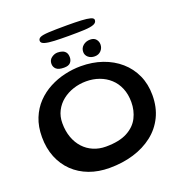

<svg xmlns="http://www.w3.org/2000/svg" viewBox="-158 -995 1105 1180"><g transform="rotate(-20 394.5 -405.0)"><path d="M358.1 52.1Q286.1 52.1 226.2 29.8Q166.3 7.4 122.7 -34.5Q79.1 -76.5 55.2 -135.5Q31.2 -194.6 31.2 -267.8Q31.2 -336.8 52.9 -390.4Q74.6 -443.9 112 -482.9Q149.4 -521.8 197.2 -547Q245 -572.2 297.9 -584.3Q350.9 -596.5 403.2 -596.5Q479.4 -596.5 544 -574.1Q608.6 -551.6 656.6 -509.8Q704.6 -468 731.1 -409.7Q757.6 -351.4 757.6 -279.4Q757.6 -199.9 727.4 -138.2Q697.2 -76.4 642.8 -34.1Q588.3 8.3 515.7 30.2Q443.1 52.1 358.1 52.1ZM381.3 -78.9Q468.9 -78.9 521.5 -107Q574.1 -135 597.6 -181.6Q621.1 -228.1 621.1 -283.3Q621.1 -334.6 604.3 -374.5Q587.6 -414.4 557.5 -441.8Q527.4 -469.3 487.8 -483.5Q448.2 -497.8 402.8 -497.8Q358.2 -497.8 317.9 -484.4Q277.5 -471.1 246.1 -446.1Q214.6 -421.1 196.4 -385.4Q178.1 -349.8 178.1 -305.8Q178.1 -253.5 193.3 -211.6Q208.5 -169.8 235.8 -140.2Q263 -110.6 300.2 -94.8Q337.5 -78.9 381.3 -78.9ZM306 -622.8Q270.1 -622.8 254.9 -636.5Q239.8 -650.3 239.8 -671.2Q239.8 -696.4 258.9 -710.3Q278 -724.2 298.1 -724.2Q314.3 -724.2 328.6 -719.6Q342.8 -714.9 351.5 -703.4Q360.1 -691.9 360.1 -671Q360.1 -650.8 347.8 -636.8Q335.5 -622.8 306 -622.8ZM506.8 -623.6Q481.3 -623.6 464.8 -637.7Q448.3 -651.8 448.3 -672.8Q448.3 -698.1 467.2 -714.2Q486.2 -730.3 513.7 -730.3Q539.1 -730.3 551.6 -715.3Q564.1 -700.4 564.1 -681.2Q564.1 -657.5 548.3 -640.6Q532.5 -623.6 506.8 -623.6ZM399.9 -796.4Q346.9 -796.4 306.5 -798.2Q266 -799.9 243.2 -806.7Q220.4 -813.5 220.4 -828.6Q220.4 -842.9 235.2 -850Q249.9 -857.1 291 -859.4Q332.1 -861.6 411.3 -861.6Q464.2 -861.6 502.7 -859.7Q541.2 -857.8 562.2 -852.1Q583.1 -846.3 583.1 -834.2Q583.1 -816.4 563 -808.3Q542.8 -800.2 502.3 -798.3Q461.8 -796.4 399.9 -796.4Z"/></g></svg>

Font: Gluten Thin
Style: Regular
Weight: 100
Designer: Tyler Finck
Foundry: Etcetera Type Company
Version: Version 1.300